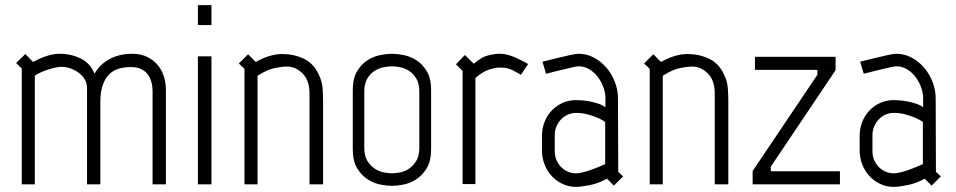

<svg xmlns="http://www.w3.org/2000/svg" viewBox="-20 -720 3734 750"><path d="M320 -376Q320 -394 311.5 -409Q303 -424 288.5 -435Q274 -446 256 -452.5Q238 -459 220 -459Q211 -459 196.5 -456Q182 -453 167 -448Q152 -443 138.5 -437Q125 -431 116 -424V0H65V-452L43 -474L79 -509L109 -478Q135 -492 161.5 -501Q188 -510 213 -510Q258 -510 296 -491Q334 -472 349 -432Q363 -456 381 -471Q399 -486 418.5 -494.5Q438 -503 457.5 -506.5Q477 -510 495 -510Q531 -510 556.5 -497Q582 -484 598 -463.5Q614 -443 621 -418.5Q628 -394 628 -370V0H576V-363Q576 -382 571.5 -399Q567 -416 557.5 -429Q548 -442 531.5 -450Q515 -458 491 -458Q428 -458 400 -422.5Q372 -387 372 -323V0H320Z M753 -700H806V-622H753ZM753 -500H806V0H753Z M1226 -427Q1238 -402 1240 -376.5Q1242 -351 1242 -324V0H1189V-355Q1189 -406 1162 -433Q1135 -460 1101 -460Q1082 -460 1052.5 -454Q1023 -448 986 -424V0H935V-451L913 -472L949 -508L979 -478Q1034 -509 1083 -509Q1128 -509 1167 -490.5Q1206 -472 1226 -427Z M1618 -144V-361Q1618 -394 1606 -413.5Q1594 -433 1577.5 -443.5Q1561 -454 1542.5 -457.5Q1524 -461 1511 -461Q1498 -461 1479.5 -457.5Q1461 -454 1444 -443.5Q1427 -433 1415 -413.5Q1403 -394 1403 -361V-144Q1403 -111 1415 -91.5Q1427 -72 1444 -61Q1461 -50 1479.5 -46.5Q1498 -43 1511 -43Q1524 -43 1542.5 -46.5Q1561 -50 1577.5 -61Q1594 -72 1606 -91.5Q1618 -111 1618 -144ZM1664 -137Q1664 -91 1647 -63Q1630 -35 1606 -19.5Q1582 -4 1556 1Q1530 6 1511 6Q1492 6 1466 1Q1440 -4 1416 -19.5Q1392 -35 1375 -63Q1358 -91 1358 -137V-368Q1358 -414 1375 -442Q1392 -470 1416 -485Q1440 -500 1466 -505Q1492 -510 1511 -510Q1530 -510 1556 -505Q1582 -500 1606 -485Q1630 -470 1647 -442Q1664 -414 1664 -368Z M2043 -470 2015 -428Q1998 -438 1987 -443.5Q1976 -449 1966.5 -452Q1957 -455 1948.5 -455.5Q1940 -456 1930 -456Q1915 -456 1889 -447.5Q1863 -439 1837 -415V-1H1787V-443L1761 -469L1796 -505L1831 -471Q1860 -497 1886.5 -503.5Q1913 -510 1932 -510Q1952 -510 1976 -502Q2000 -494 2043 -470Z M2344 -243Q2344 -244 2335 -249.5Q2326 -255 2310.5 -261.5Q2295 -268 2274 -273.5Q2253 -279 2230 -279Q2213 -279 2197.5 -272Q2182 -265 2171 -253Q2160 -241 2153.5 -225.5Q2147 -210 2147 -192V-129Q2147 -111 2153.5 -95.5Q2160 -80 2171 -68.5Q2182 -57 2197 -50Q2212 -43 2229 -43Q2244 -43 2263.5 -48.5Q2283 -54 2301 -61Q2322 -69 2344 -79ZM2395 -49 2414 -31 2378 5 2351 -22Q2319 -4 2284.5 3Q2250 10 2230 10Q2202 10 2177.5 -1.5Q2153 -13 2135 -32.5Q2117 -52 2107 -78Q2097 -104 2097 -133V-189Q2097 -218 2107 -243.5Q2117 -269 2135 -288Q2153 -307 2177.5 -318Q2202 -329 2230 -329Q2237 -329 2251.5 -328Q2266 -327 2282.5 -324Q2299 -321 2316 -315.5Q2333 -310 2345 -301V-335Q2345 -358 2336.5 -380.5Q2328 -403 2314 -421Q2300 -439 2281 -450Q2262 -461 2240 -461Q2232 -461 2211.5 -456Q2191 -451 2169 -446Q2143 -440 2113 -432L2099 -479Q2132 -487 2160 -494Q2184 -500 2207 -505Q2230 -510 2240 -510Q2272 -510 2300 -495Q2328 -480 2349 -455.5Q2370 -431 2382 -399.5Q2394 -368 2394 -335Z M2809 -427Q2821 -402 2823 -376.5Q2825 -351 2825 -324V0H2772V-355Q2772 -406 2745 -433Q2718 -460 2684 -460Q2665 -460 2635.5 -454Q2606 -448 2569 -424V0H2518V-451L2496 -472L2532 -508L2562 -478Q2617 -509 2666 -509Q2711 -509 2750 -490.5Q2789 -472 2809 -427Z M3261 0H2920V-52L3173 -428V-447H2929V-498H3244V-446L2991 -69V-51H3261Z M3585 -243Q3585 -244 3576 -249.5Q3567 -255 3551.5 -261.5Q3536 -268 3515 -273.5Q3494 -279 3471 -279Q3454 -279 3438.5 -272Q3423 -265 3412 -253Q3401 -241 3394.5 -225.5Q3388 -210 3388 -192V-129Q3388 -111 3394.5 -95.5Q3401 -80 3412 -68.5Q3423 -57 3438 -50Q3453 -43 3470 -43Q3485 -43 3504.5 -48.5Q3524 -54 3542 -61Q3563 -69 3585 -79ZM3636 -49 3655 -31 3619 5 3592 -22Q3560 -4 3525.5 3Q3491 10 3471 10Q3443 10 3418.5 -1.5Q3394 -13 3376 -32.5Q3358 -52 3348 -78Q3338 -104 3338 -133V-189Q3338 -218 3348 -243.5Q3358 -269 3376 -288Q3394 -307 3418.5 -318Q3443 -329 3471 -329Q3478 -329 3492.5 -328Q3507 -327 3523.5 -324Q3540 -321 3557 -315.5Q3574 -310 3586 -301V-335Q3586 -358 3577.5 -380.5Q3569 -403 3555 -421Q3541 -439 3522 -450Q3503 -461 3481 -461Q3473 -461 3452.5 -456Q3432 -451 3410 -446Q3384 -440 3354 -432L3340 -479Q3373 -487 3401 -494Q3425 -500 3448 -505Q3471 -510 3481 -510Q3513 -510 3541 -495Q3569 -480 3590 -455.5Q3611 -431 3623 -399.5Q3635 -368 3635 -335Z"/></svg>

Font: Marvel
Style: Regular
Weight: 400
Designer: Carolina Trebol
Foundry: Carolina Trebol
Version: Version 1.001